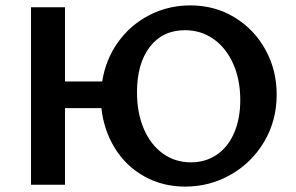

<svg xmlns="http://www.w3.org/2000/svg" viewBox="-20 -685 1097 712"><path d="M1006 -334Q1006 -238 960 -160Q914 -82 836 -37.5Q758 7 667 7Q583 7 515 -31Q447 -69 406 -135.5Q365 -202 356 -284H221V0H95V-658H221V-383H359Q372 -465 418 -529Q464 -593 534 -629Q604 -665 686 -665Q777 -665 850 -620.5Q923 -576 964.5 -500.5Q1006 -425 1006 -334ZM871 -314Q871 -390 844.5 -449Q818 -508 771.5 -540.5Q725 -573 666 -573Q583 -573 535.5 -511Q488 -449 488 -343Q488 -267 513 -208Q538 -149 583.5 -116Q629 -83 688 -83Q742 -83 783.5 -111Q825 -139 848 -191.5Q871 -244 871 -314Z"/></svg>

Font: Ysabeau SC
Style: Bold
Weight: 700
Designer: Christian Thalmann (Catharsis Fonts)
Version: Version 0.003